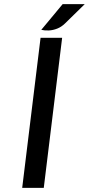

<svg xmlns="http://www.w3.org/2000/svg" viewBox="-20 -910 430 930"><path d="M87.5 0 176.5 -727H281L192 0ZM180 -765.5 283.5 -890H390.5L295 -796.5Q277.5 -779.5 257.2 -771.5Q237 -763.5 216.8 -762.5Q196.5 -761.5 180 -765.5Z"/></svg>

Font: Expletus Sans Medium
Style: Italic
Weight: 500
Italic angle: -7°
Version: Version 7.500